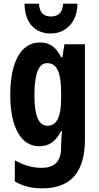

<svg xmlns="http://www.w3.org/2000/svg" viewBox="-20 -789 540 1049"><path d="M403 -769H325C322 -719 298 -699 258 -699C217 -699 196 -721 193 -769H114C115 -662 173 -606 257 -606C340 -606 403 -669 403 -769ZM198 -557C96 -557 36 -453 36 -270C36 -94 95 10 194 10C249 10 284 -16 314 -73H319C316 -48 314 -15 314 7V16C314 98 274 128 206 128C160 128 114 116 61 87V202C105 228 151 240 210 240C374 240 444 144 444 -28V-547H332L321 -477H314C283 -536 249 -557 198 -557ZM237 -444C291 -444 314 -395 314 -279V-252C314 -150 290 -102 239 -102C192 -102 168 -155 168 -268C168 -386 191 -444 237 -444Z"/></svg>

Font: Noto Sans Thai Looped ExtraCondensed
Style: Bold
Weight: 700
Width: 2
Designer: Sasikarn Vongin, Ben Mitchell
Foundry: The Fontpad Ltd
Version: Version 1.001